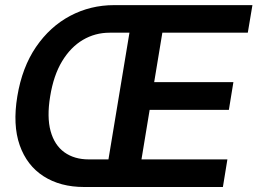

<svg xmlns="http://www.w3.org/2000/svg" viewBox="-20 -748 1030 768"><path d="M316.4 0Q221.2 0 154.3 -43Q87.4 -85.9 58.8 -167.2Q30.3 -248.5 49.3 -362.8Q68.4 -478.5 124 -560.1Q179.7 -641.6 260.7 -684.6Q341.8 -727.5 436.5 -727.5H567.4L548.8 -617.2H418.5Q360.4 -617.2 311.5 -588.4Q262.7 -559.6 228.5 -503.2Q194.3 -446.8 180.7 -362.8Q167 -279.8 182.4 -223.6Q197.8 -167.5 237.5 -138.9Q277.3 -110.4 335 -110.4H466.3L446.3 0ZM395.5 0 516.1 -727.5H989.7L971.2 -617.2H629.4L596.7 -419.4H913.6L895.5 -308.6H578.6L545.9 -110.4H889.6L871.6 0Z"/></svg>

Font: Inter Tight SemiBold
Style: Italic
Weight: 600
Italic angle: -9.39999°
Designer: Rasmus Andersson
Foundry: rsms
Version: Version 3.004